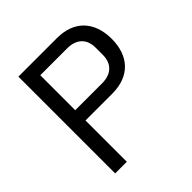

<svg xmlns="http://www.w3.org/2000/svg" viewBox="-186 -838 979 979"><g transform="rotate(-45 303.0 -349.0)"><path d="M93 0H177V-298H371C496 -298 566 -375 566 -498C566 -621 496 -698 371 -698H93ZM177 -372V-624H371C437 -624 476 -588 476 -524V-472C476 -408 437 -372 371 -372Z"/></g></svg>

Font: Braiins Sans
Style: Regular
Weight: 400
Designer: Mike Abbink, Paul van der Laan, Pieter van Rosmalen, Jiri Chlebus, Lubos Buracinsky
Foundry: Bold Monday, Sudetype
Version: Version 1.000;hotconv 1.0.109;makeotfexe 2.5.65596